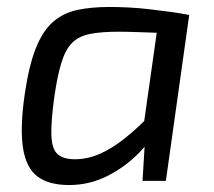

<svg xmlns="http://www.w3.org/2000/svg" viewBox="-20 -519 613 551"><path d="M294 -499Q320 -499 349.5 -497.5Q379 -496 409 -492.5Q439 -489 468.5 -485Q498 -481 523 -476L485 -423Q430 -425 386.5 -426.5Q343 -428 320 -428Q270 -428 238 -421.5Q206 -415 187 -396Q168 -377 156.5 -340Q145 -303 136 -242Q126 -169 127.5 -130Q129 -91 145.5 -76.5Q162 -62 195 -62Q231 -62 266.5 -77.5Q302 -93 340 -123.5Q378 -154 419 -197L436 -156Q411 -111 371.5 -73Q332 -35 283 -11.5Q234 12 178 12Q120 12 87.5 -12.5Q55 -37 46 -94.5Q37 -152 51 -249Q63 -331 83 -381Q103 -431 132.5 -456.5Q162 -482 202 -490.5Q242 -499 294 -499ZM437 -476H523L456 0H389L396 -115L387 -123Z"/></svg>

Font: Exo 2
Style: Italic
Weight: 400
Italic angle: -8°
Designer: Natanael Gama
Foundry: Natanael Gama
Version: Version 2.010